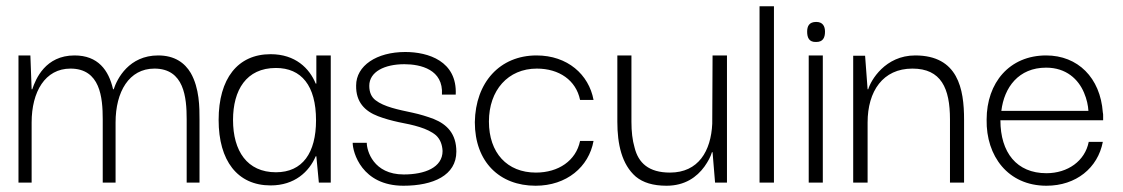

<svg xmlns="http://www.w3.org/2000/svg" viewBox="-20 -583 3586 613"><path d="M81 0V-192C81 -290 124 -364 205 -364C300 -364 308 -272 308 -202V0H349V-192C349 -290 392 -364 473 -364C568 -364 576 -272 576 -202V0H617V-201C617 -240 617 -301 589 -350C570 -382 538 -406 485 -406C392 -406 354 -332 343 -298H341C327 -359 293 -406 218 -406C125 -406 94 -331 83 -298H81L77 -406H39V0Z M844 9C921 9 967 -35 988 -84H990L998 0H1036V-406H990V-316H988C968 -365 923 -410 844 -410C739 -410 678 -332 678 -200C678 -70 738 9 844 9ZM861 -33C769 -33 724 -101 724 -200C724 -295 766 -366 861 -366C942 -366 989 -310 989 -199C989 -95 946 -33 861 -33Z M1268 10C1363 10 1437 -23 1437 -99C1437 -156 1407 -186 1365 -203C1344 -211 1321 -218 1298 -223C1251 -233 1206 -242 1179 -263C1166 -273 1159 -288 1159 -309C1159 -354 1208 -378 1271 -378C1323 -378 1396 -361 1391 -281H1435C1440 -388 1347 -417 1274 -417C1182 -417 1117 -373 1117 -310C1116 -257 1145 -228 1187 -212C1208 -204 1230 -198 1253 -193C1300 -184 1345 -174 1372 -151C1385 -139 1392 -122 1393 -101C1393 -48 1336 -26 1269 -26C1172 -26 1151 -102 1151 -127H1106C1106 -97 1135 10 1268 10Z M1690 10C1789 10 1860 -50 1875 -133H1832C1819 -70 1763 -32 1691 -32C1599 -32 1541 -95 1541 -195C1541 -295 1602 -364 1694 -364C1765 -364 1819 -327 1832 -264H1875C1860 -345 1792 -406 1693 -406C1576 -406 1498 -320 1496 -193C1496 -66 1575 10 1690 10Z M2108 10C2167 10 2205 -18 2229 -51C2241 -68 2249 -83 2253 -97H2255L2263 0H2301V-406H2255L2254 -188C2250 -101 2210 -32 2119 -32C2051 -32 2018 -63 2006 -112C1999 -136 1996 -163 1996 -194V-406H1951V-194C1951 -123 1965 -58 2010 -19C2033 0 2065 10 2108 10Z M2451 0V-563H2405V0Z M2586 -449C2607 -449 2614 -462 2614 -482C2614 -499 2607 -513 2586 -513C2563 -513 2557 -499 2557 -482C2557 -463 2563 -448 2586 -449ZM2607 0V-406H2562V0Z M2750 0V-192C2750 -292 2799 -364 2893 -364C2985 -364 3013 -301 3013 -202V0H3058V-201C3058 -299 3039 -406 2902 -406C2806 -406 2760 -326 2752 -298H2750L2742 -405H2704V0Z M3321 10C3416 10 3485 -47 3501 -130H3456C3444 -69 3389 -30 3321 -30C3226 -30 3174 -96 3174 -199H3502C3502 -203 3502 -207 3502 -212C3502 -217 3502 -221 3501 -224C3493 -335 3421 -406 3320 -406C3203 -406 3130 -319 3130 -201C3128 -85 3198 10 3321 10ZM3177 -229C3186 -304 3232 -367 3320 -367C3384 -367 3423 -330 3441 -287C3450 -266 3454 -246 3455 -229Z"/></svg>

Font: OSH Darker Grotesque
Style: Regular
Weight: 400
Designer: Gabriel Lam
Foundry: TypeRant
Version: Version 1.000;Glyphs 3.1.1 (3148)